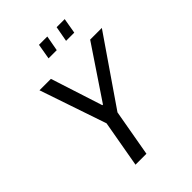

<svg xmlns="http://www.w3.org/2000/svg" viewBox="-249 -982 1093 1093"><g transform="rotate(-45 297.5 -435.5)"><path d="M180 0 230 -283 93 -686H185L286 -373H291L501 -686H595L318 -283L268 0ZM258 -778 274 -871H341L324 -778ZM399 -778 416 -871H481L465 -778Z"/></g></svg>

Font: Archivo Condensed
Style: Italic
Weight: 400
Width: 3
Italic angle: -10°
Designer: Hector Gatti
Foundry: Omnibus-Type
Version: Version 2.001